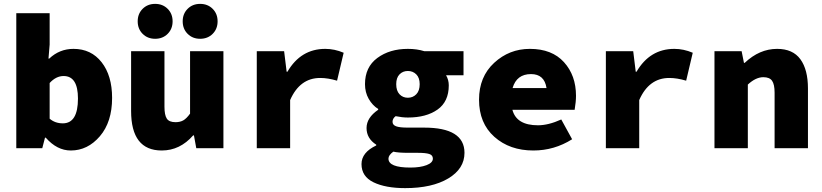

<svg xmlns="http://www.w3.org/2000/svg" viewBox="-20 -764 4240 990"><path d="M345 12Q274 12 216 -54H212L198 0H64V-696H236V-534L230 -462H234Q287 -512 359 -512Q450 -512 504 -443Q558 -374 558 -259Q558 -135 495 -61.5Q432 12 345 12ZM304 -128Q382 -128 382 -256Q382 -372 308 -372Q269 -372 236 -336V-152Q264 -128 304 -128Z M814 12Q656 12 656 -192V-500H828V-214Q828 -171 840 -152.5Q852 -134 885 -134Q908 -134 924.5 -143Q941 -152 960 -178V-500H1132V0H992L980 -66H976Q908 12 814 12ZM844.5 -589.5Q819 -564 780 -564Q741 -564 715.5 -589.5Q690 -615 690 -654Q690 -693 715.5 -718.5Q741 -744 780 -744Q819 -744 844.5 -718.5Q870 -693 870 -654Q870 -615 844.5 -589.5ZM1076.5 -589.5Q1051 -564 1012 -564Q973 -564 947.5 -589.5Q922 -615 922 -654Q922 -693 947.5 -718.5Q973 -744 1012 -744Q1051 -744 1076.5 -718.5Q1102 -693 1102 -654Q1102 -615 1076.5 -589.5Z M1304 0V-500H1445L1458 -394H1462Q1531 -512 1657 -512Q1705 -512 1752 -492L1718 -348Q1671 -362 1631 -362Q1526 -362 1476 -248V0Z M2069 206Q1968 206 1906 176Q1844 146 1844 82Q1844 22 1920 -14V-18Q1870 -50 1870 -104Q1870 -157 1930 -198V-202Q1900 -221 1881 -254.5Q1862 -288 1862 -330Q1862 -418 1925.5 -465Q1989 -512 2083 -512Q2130 -512 2168 -500H2370V-376H2280Q2294 -352 2294 -324Q2294 -240 2236 -199Q2178 -158 2083 -158Q2054 -158 2020 -165Q2004 -153 2004 -136Q2004 -120 2022 -113Q2040 -106 2082 -106H2167Q2375 -106 2375 24Q2375 106 2291.5 156Q2208 206 2069 206ZM2144 -330Q2144 -363 2126.5 -380.5Q2109 -398 2083 -398Q2057 -398 2040 -380.5Q2023 -363 2023 -330Q2023 -296 2040 -278Q2057 -260 2083 -260Q2109 -260 2126.5 -278Q2144 -296 2144 -330ZM2096 100Q2147 100 2179.5 87.5Q2212 75 2212 54Q2212 36 2193.5 30Q2175 24 2134 24H2084Q2034 24 2008 18Q1983 36 1983 54Q1983 100 2096 100Z M2730 12Q2608 12 2529 -58.5Q2450 -129 2450 -250Q2450 -368 2528 -440Q2606 -512 2712 -512Q2826 -512 2888 -443.5Q2950 -375 2950 -270Q2950 -240 2943 -198H2622Q2643 -118 2754 -118Q2808 -118 2874 -148L2930 -46Q2838 12 2730 12ZM2718 -382Q2644 -382 2623 -310H2798Q2787 -382 2718 -382Z M3104 0V-500H3245L3258 -394H3262Q3331 -512 3457 -512Q3505 -512 3552 -492L3518 -348Q3471 -362 3431 -362Q3326 -362 3276 -248V0Z M3664 0V-500H3804L3816 -440H3820Q3896 -512 3987 -512Q4068 -512 4107 -458.5Q4146 -405 4146 -308V0H3974V-286Q3974 -329 3961 -347.5Q3948 -366 3916 -366Q3877 -366 3836 -328V0Z"/></svg>

Font: TypoPRO Source Code Pro
Style: Regular
Weight: 900
Monospace: yes
Designer: Paul D. Hunt, Teo Tuominen
Foundry: Adobe Systems Incorporated
Version: Version 2.010;PS 1.0;hotconv 1.0.84;makeotf.lib2.5.63406